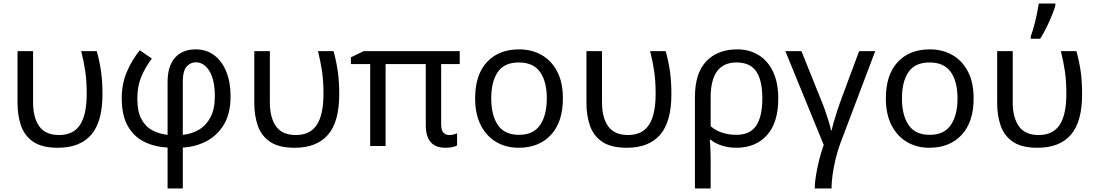

<svg xmlns="http://www.w3.org/2000/svg" viewBox="-20 -825 6189 1085"><path d="M307 10Q218 10 168.5 -23.5Q119 -57 99 -114.5Q79 -172 79 -243V-536H167V-246Q167 -160 202 -111Q237 -62 314 -62Q394 -62 432 -119Q470 -176 470 -296Q470 -366 462 -421Q454 -476 439 -536H527Q543 -477 551 -421.5Q559 -366 559 -292Q559 -137 495.5 -63.5Q432 10 307 10Z M770 -541 838 -494Q801 -445 778.5 -391.5Q756 -338 756 -268Q756 -195 779.5 -151.5Q803 -108 842 -88Q881 -68 927 -63V-361Q927 -452 969 -499Q1011 -546 1085 -546Q1147 -546 1191 -512.5Q1235 -479 1259 -419.5Q1283 -360 1283 -281Q1283 -184 1245.5 -121.5Q1208 -59 1146.5 -27Q1085 5 1013 9V240H927V9Q853 5 794.5 -24Q736 -53 702 -113Q668 -173 668 -271Q668 -352 697 -419.5Q726 -487 770 -541ZM1086 -473Q1057 -473 1035 -449Q1013 -425 1013 -362V-63Q1064 -68 1105 -92.5Q1146 -117 1170 -163.5Q1194 -210 1194 -280Q1194 -374 1163.5 -423.5Q1133 -473 1086 -473Z M1645 10Q1556 10 1506.5 -23.5Q1457 -57 1437 -114.5Q1417 -172 1417 -243V-536H1505V-246Q1505 -160 1540 -111Q1575 -62 1652 -62Q1732 -62 1770 -119Q1808 -176 1808 -296Q1808 -366 1800 -421Q1792 -476 1777 -536H1865Q1881 -477 1889 -421.5Q1897 -366 1897 -292Q1897 -137 1833.5 -63.5Q1770 10 1645 10Z M2519 -62Q2533 -62 2544 -65Q2555 -68 2563 -72V-3Q2555 2 2537.5 6Q2520 10 2497 10Q2386 10 2386 -118V-463H2159V0H2072V-463H1963V-501L2035 -536H2578V-463H2473V-124Q2473 -89 2486 -75.5Q2499 -62 2519 -62Z M3161 -269Q3161 -136 3093.5 -63Q3026 10 2911 10Q2840 10 2784.5 -22.5Q2729 -55 2697 -117.5Q2665 -180 2665 -269Q2665 -402 2731.5 -474Q2798 -546 2914 -546Q2986 -546 3042 -513.5Q3098 -481 3129.5 -419.5Q3161 -358 3161 -269ZM2756 -269Q2756 -174 2793.5 -118.5Q2831 -63 2913 -63Q2994 -63 3032 -118.5Q3070 -174 3070 -269Q3070 -364 3032 -418Q2994 -472 2912 -472Q2830 -472 2793 -418Q2756 -364 2756 -269Z M3522 10Q3433 10 3383.5 -23.5Q3334 -57 3314 -114.5Q3294 -172 3294 -243V-536H3382V-246Q3382 -160 3417 -111Q3452 -62 3529 -62Q3609 -62 3647 -119Q3685 -176 3685 -296Q3685 -366 3677 -421Q3669 -476 3654 -536H3742Q3758 -477 3766 -421.5Q3774 -366 3774 -292Q3774 -137 3710.5 -63.5Q3647 10 3522 10Z M4378 -268Q4378 -132 4314 -61Q4250 10 4141 10Q4100 10 4062 -1.5Q4024 -13 3996 -35H3991Q3993 -18 3994.5 17.5Q3996 53 3996 98V240H3907V-275Q3907 -412 3971.5 -479Q4036 -546 4146 -546Q4214 -546 4266.5 -514Q4319 -482 4348.5 -420Q4378 -358 4378 -268ZM4142 -472Q3996 -472 3996 -274V-112Q4024 -87 4062 -75Q4100 -63 4140 -63Q4219 -63 4253.5 -115Q4288 -167 4288 -268Q4288 -371 4253.5 -421.5Q4219 -472 4142 -472Z M4926 -536 4728 -13Q4713 28 4702 73.5Q4691 119 4685 162.5Q4679 206 4679 240H4584Q4584 212 4590.5 170Q4597 128 4608.5 81.5Q4620 35 4635 -6L4418 -536H4509L4622 -255Q4633 -229 4644 -197Q4655 -165 4664 -135.5Q4673 -106 4676 -89H4680Q4683 -105 4691.5 -135Q4700 -165 4710.5 -197Q4721 -229 4729 -251L4835 -536Z M5482 -269Q5482 -136 5414.5 -63Q5347 10 5232 10Q5161 10 5105.5 -22.5Q5050 -55 5018 -117.5Q4986 -180 4986 -269Q4986 -402 5052.5 -474Q5119 -546 5235 -546Q5307 -546 5363 -513.5Q5419 -481 5450.5 -419.5Q5482 -358 5482 -269ZM5077 -269Q5077 -174 5114.5 -118.5Q5152 -63 5234 -63Q5315 -63 5353 -118.5Q5391 -174 5391 -269Q5391 -364 5353 -418Q5315 -472 5233 -472Q5151 -472 5114 -418Q5077 -364 5077 -269Z M5843 10Q5754 10 5704.5 -23.5Q5655 -57 5635 -114.5Q5615 -172 5615 -243V-536H5703V-246Q5703 -160 5738 -111Q5773 -62 5850 -62Q5930 -62 5968 -119Q6006 -176 6006 -296Q6006 -366 5998 -421Q5990 -476 5975 -536H6063Q6079 -477 6087 -421.5Q6095 -366 6095 -292Q6095 -137 6031.5 -63.5Q5968 10 5843 10ZM5805 -606V-620Q5814 -644 5823 -677Q5832 -710 5839 -744Q5846 -778 5850 -805H5944V-794Q5938 -772 5924.5 -738.5Q5911 -705 5893.5 -669.5Q5876 -634 5858 -606Z"/></svg>

Font: Noto Sans
Style: Regular
Weight: 400
Designer: Monotype Design Team
Foundry: Monotype Imaging Inc.
Version: Version 1.902